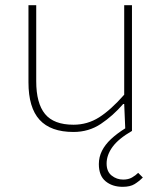

<svg xmlns="http://www.w3.org/2000/svg" viewBox="-20 -498 640 742"><path d="M454 224Q414 224 388 202.5Q362 181 362 136Q362 109 374 85Q386 61 409 39.5Q432 18 464 -2L460 -96H456Q416 -50 369.5 -19Q323 12 264 12Q176 12 133 -35Q90 -82 90 -180V-478H120V-184Q120 -99 154 -57.5Q188 -16 264 -16Q318 -16 363 -44.5Q408 -73 460 -132V-478H490V8Q438 38 415 69.5Q392 101 392 134Q392 165 411.5 180.5Q431 196 456 196Q476 196 490 188Q504 180 514 170L532 188Q517 203 500 213.5Q483 224 454 224Z"/></svg>

Font: Source Code Pro ExtraLight ExtraLight
Style: Regular
Weight: 250
Monospace: yes
Version: Version 1.018;hotconv 1.0.116;makeotfexe 2.5.65601